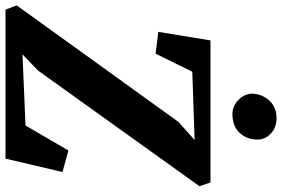

<svg xmlns="http://www.w3.org/2000/svg" viewBox="-199 -839 1022 696"><g transform="rotate(90 312.0 -491.0)"><path d="M-1 0 -16.5 -40.5 406 -627 471.5 -685.5 224 -677 158.5 -544 79.5 -554 110.5 -743H625.5L639 -703L219.5 -117.5L161 -61.5L419 -72.5L509.5 -228L587.5 -206.5L539 0ZM376.5 -822.5Q357.5 -822.5 340.5 -833Q323.5 -843.5 313.2 -860.5Q303 -877.5 303.5 -896Q306 -933 330 -957.8Q354 -982.5 392.5 -982.5Q427 -982.5 448.8 -961.2Q470.5 -940 470 -912Q469.5 -874.5 445.5 -848.5Q421.5 -822.5 376.5 -822.5Z"/></g></svg>

Font: Merriweather 24pt ExtraBold
Style: Italic
Weight: 800
Italic angle: -7.8°
Version: Version 2.101